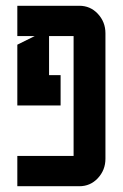

<svg xmlns="http://www.w3.org/2000/svg" viewBox="-20 -645 425 665"><path d="M40 -490.2 100.1 -520H40V-625H254.9Q292.5 -625 318.4 -597.7Q345.2 -569.3 345.2 -529.8V-95.2Q345.2 -55.7 318.4 -27.3Q292.5 0 254.9 0H40V-105H234.9V-520H149.9V-384.8H189.9V-279.8H40Z"/></svg>

Font: Horta
Style: Regular
Weight: 600
Width: 3
Version: Version 0.11